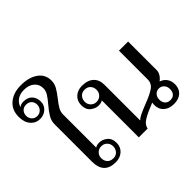

<svg xmlns="http://www.w3.org/2000/svg" viewBox="-233 -1141 1409 1409"><g transform="rotate(-45 472.0 -436.5)"><path d="M110 -117V-505Q110 -540 127.5 -570Q145 -600 179 -640Q209 -675 224 -699.5Q239 -724 239 -750Q239 -792 209 -817.5Q179 -843 129 -843Q87 -843 59 -823Q31 -803 22 -770Q28 -777 40.5 -781Q53 -785 66 -785Q110 -785 133.5 -759.5Q157 -734 157 -694Q157 -657 130 -632Q103 -607 64 -607Q20 -607 -9 -639.5Q-38 -672 -38 -730Q-38 -801 10.5 -842Q59 -883 138 -883Q219 -883 270 -847.5Q321 -812 321 -749Q321 -716 305.5 -688Q290 -660 260 -622Q232 -587 218.5 -563Q205 -539 205 -512V-168Q220 -179 246 -179Q278 -179 307 -156Q336 -133 336 -87Q336 -43 306 -16.5Q276 10 231 10Q110 10 110 -117ZM122 -697Q122 -722 106.5 -738.5Q91 -755 64 -755Q37 -755 21.5 -738Q6 -721 6 -696Q6 -671 22.5 -654Q39 -637 64 -637Q88 -637 105 -654.5Q122 -672 122 -697ZM300 -87Q300 -113 282.5 -131Q265 -149 239 -149Q212 -149 194 -131.5Q176 -114 176 -87Q176 -59 192.5 -41Q209 -23 239 -23Q267 -23 283.5 -41.5Q300 -60 300 -87Z M943 -88Q943 -43 914.5 -16.5Q886 10 836 10Q786 10 756.5 -16.5Q727 -43 727 -88Q727 -97 729 -111Q653 -81 614.5 -57.5Q576 -34 571 0H479V-384Q463 -373 437 -373Q405 -373 376 -396Q347 -419 347 -465Q347 -509 376.5 -536Q406 -563 451 -563Q510 -563 542 -533.5Q574 -504 574 -450V-81Q590 -96 614 -107.5Q638 -119 683 -137Q753 -163 789.5 -187.5Q826 -212 826 -254V-553H921V-257Q921 -216 877 -182Q908 -172 925.5 -147.5Q943 -123 943 -88ZM507 -465Q507 -493 490.5 -511Q474 -529 444 -529Q417 -529 400 -510.5Q383 -492 383 -465Q383 -439 400.5 -421Q418 -403 444 -403Q471 -403 489 -421Q507 -439 507 -465ZM892 -89Q892 -116 876 -133Q860 -150 836 -150Q813 -150 797 -133Q781 -116 781 -89Q781 -62 796 -45.5Q811 -29 836 -29Q863 -29 877.5 -45Q892 -61 892 -89Z"/></g></svg>

Font: TavirajRegular
Style: Regular
Weight: 400
Designer: Katatrad Team
Foundry: CadsonDemak
Version: Version 1.001